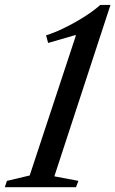

<svg xmlns="http://www.w3.org/2000/svg" viewBox="-45 -782 482 802"><path d="M-25 0 -16 -26.5 79 -49 272 -633.5 269.5 -635.5 156 -602.5 147.5 -634.5Q183.5 -645.5 226.5 -666.8Q269.5 -688 309 -713.2Q348.5 -738.5 374 -761.5H416.5L182 -45.5L282.5 -26.5L272.5 0Z"/></svg>

Font: Libre Caslon Condensed Medium Italic
Style: Regular
Weight: 500
Italic angle: -22.583°
Designer: Pablo Impallari, Rodrigo Fuenzalida, Katja Schimmel, Ertekin Erdin
Foundry: Pablo Impallari, Rodrigo Fuenzalida
Version: Version 2.000; ttfautohint (v1.8.4.7-5d5b);gftools[0.9.33]